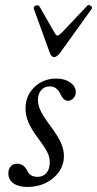

<svg xmlns="http://www.w3.org/2000/svg" viewBox="-20 -727 384 760"><path d="M88 13Q53 13 33 -1.5Q13 -16 13 -41Q13 -58 22.5 -68.5Q32 -79 48 -79Q73 -79 87 -53Q98 -27 128 -27Q151 -27 164 -42.5Q177 -58 177 -85Q177 -105 167 -125Q157 -145 129 -182Q104 -216 92.5 -243Q81 -270 81 -297Q81 -348 116 -382Q151 -416 203 -416Q236 -416 258 -400.5Q280 -385 280 -362Q280 -348 270.5 -338Q261 -328 249 -328Q231 -328 218 -357Q204 -385 177 -385Q156 -385 143 -370Q130 -355 130 -331Q130 -310 142 -286Q154 -262 182 -225Q210 -187 221.5 -161Q233 -135 233 -109Q233 -75 213.5 -47Q194 -19 161.5 -3Q129 13 88 13ZM194 -501Q183 -501 176 -521L114 -692Q111 -700 121 -704.5Q131 -709 136 -702L195 -599Q202 -586 207 -586Q212 -586 224 -597L326 -705Q331 -710 339 -704Q347 -698 343 -692L218 -518Q205 -501 194 -501Z"/></svg>

Font: Junicode SmExp
Style: Italic
Weight: 400
Width: 6
Italic angle: -11°
Designer: Peter S. Baker
Version: Version 2.205; ttfautohint (v1.8.4)